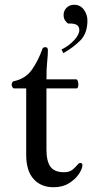

<svg xmlns="http://www.w3.org/2000/svg" viewBox="-20 -770 387 806"><path d="M90 -399H39Q35 -399 32 -404.5Q29 -410 29 -414Q29 -418 31 -423Q33 -428 37 -429Q87 -439 114 -477.5Q141 -516 158 -565Q160 -570 164 -571Q168 -572 171 -572Q181 -572 181 -559Q181 -537 178 -510.5Q175 -484 175 -437H299Q304 -437 306.5 -430Q309 -423 309 -416Q309 -411 307.5 -405Q306 -399 301 -399H175V-142Q175 -94 191.5 -70.5Q208 -47 249 -47Q271 -47 283.5 -57Q296 -67 303.5 -76.5Q311 -86 316 -86Q326 -86 326 -77Q326 -62 311.5 -40Q297 -18 270 -1Q243 16 205 16Q152 16 121 -18.5Q90 -53 90 -120ZM238 -562Q270 -578 291.5 -601.5Q313 -625 313 -644Q313 -674 267 -671Q259 -675 253 -684.5Q247 -694 247 -707Q247 -725 259.5 -737.5Q272 -750 291 -750Q317 -750 332 -729.5Q347 -709 347 -684Q347 -630 317 -600Q287 -570 246 -547Z"/></svg>

Font: Sedan
Style: Regular
Weight: 400
Designer: Sebastian Salazar
Foundry: Sebastian Salazar
Version: Version 1.100; ttfautohint (v1.8.4.7-5d5b)